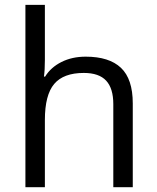

<svg xmlns="http://www.w3.org/2000/svg" viewBox="-20 -780 654 800"><path d="M452.1 0V-346.2Q452.1 -411.6 422.4 -443.8Q392.6 -476.1 329.1 -476.1Q244.6 -476.1 205.8 -430.2Q167 -384.3 167 -279.8V0H85.9V-759.8H167V-529.8Q167 -488.3 163.1 -460.9H168Q191.9 -499.5 236.1 -521.7Q280.3 -543.9 336.9 -543.9Q435.1 -543.9 484.1 -497.3Q533.2 -450.7 533.2 -349.1V0Z"/></svg>

Font: f01899195
Style: Regular
Weight: 400
Foundry: Ascender Corporation
Version: Version 1.10